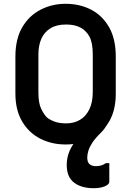

<svg xmlns="http://www.w3.org/2000/svg" viewBox="-20 -740 690 1010"><path d="M325 -720Q400 -720 459.5 -689Q519 -658 554 -596.5Q589 -535 589 -442V-247Q589 -160 554 -100.5Q519 -41 459.5 -10.5Q400 20 325 20Q252 20 192 -10.5Q132 -41 96.5 -101Q61 -161 61 -248V-442Q61 -535 97 -596.5Q133 -658 193.5 -689Q254 -720 325 -720ZM182 -254Q182 -198 196.5 -168Q211 -138 227 -122Q243 -109 268 -100Q293 -91 328 -91Q369 -91 400.5 -109.5Q432 -128 450 -165Q468 -202 468 -256V-453Q468 -485 463.5 -508.5Q459 -532 450 -548.5Q441 -565 428 -577Q412 -593 387 -602Q362 -611 327 -611Q277 -611 245 -591Q213 -571 197.5 -536Q182 -501 182 -453ZM469 -64Q486 -72 505.5 -77Q525 -82 542 -82Q536 -72 528.5 -62Q521 -52 510 -41Q482 -14 466.5 9.5Q451 33 445 52.5Q439 72 439 89Q439 113 451 123.5Q463 134 485 134Q501 134 513.5 130Q526 126 537 118H555Q555 127 555 137.5Q555 148 555 166Q555 184 555 216Q555 230 531.5 240Q508 250 473 250Q408 250 369.5 220.5Q331 191 331 128Q331 98 340 70Q349 42 366.5 17Q384 -8 409.5 -28Q435 -48 469 -64Z"/></svg>

Font: Recursive SemiBold
Style: Regular
Weight: 600
Version: Version 1.085